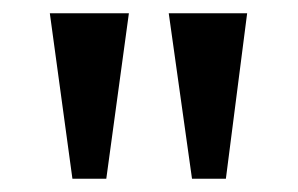

<svg xmlns="http://www.w3.org/2000/svg" viewBox="-20 -734 448 289"><path d="M269 -465H320L352 -714H234ZM89 -465H140L174 -714H55Z"/></svg>

Font: Noto Serif Bengali Condensed SemiBold
Style: Regular
Weight: 600
Width: 3
Designer: Juan Bruce, Universal Thirst, Indian Type Foundry and the Monotype Design Team.
Foundry: Monotype Imaging Inc.
Version: Version 2.003